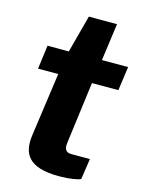

<svg xmlns="http://www.w3.org/2000/svg" viewBox="-109 -764 626 836"><g transform="rotate(15 204.0 -346.5)"><path d="M408 -531H290L313 -699H186L141 -530H45L31 -423H122L82 -138C70 -53 99 6 240 6C290 6 323 -1 337 -7L351 -101H270C247 -101 232 -109 238 -147L274 -423H393Z"/></g></svg>

Font: Cheyenne Sans
Style: Bold Italic
Weight: 700
Italic angle: -8.13011°
Designer: The Public Sans project authors (U.S. Web Design System), Libre Franklin designed by Pablo Impallari and Rodrigo Fuenzal
Foundry: The Cheyenne Sans Project Authors
Version: Version 2.007